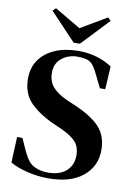

<svg xmlns="http://www.w3.org/2000/svg" viewBox="-97 -943 714 1022"><g transform="rotate(10 259.5 -432.5)"><path d="M236 17Q181 17 124.5 3.5Q68 -10 30 -32L36 -171H65L96 -102Q110 -73 125 -54Q140 -35 165 -25Q182 -18 197.5 -15.5Q213 -13 232 -13Q293 -13 328.5 -44.5Q364 -76 364 -128Q364 -175 339.5 -202Q315 -229 261 -254L220 -272Q136 -309 87.5 -358Q39 -407 39 -488Q39 -548 69.5 -590.5Q100 -633 154 -656Q208 -679 280 -679Q333 -679 379.5 -665Q426 -651 461 -627L454 -503H425L388 -578Q372 -611 357.5 -625.5Q343 -640 322 -644Q310 -646 301.5 -647Q293 -648 279 -648Q230 -648 194.5 -619.5Q159 -591 159 -541Q159 -493 186 -463Q213 -433 264 -410L309 -391Q406 -349 448 -301.5Q490 -254 490 -180Q490 -92 423.5 -37.5Q357 17 236 17ZM245 -718 105 -866 121 -882 262 -799 403 -882 419 -866 279 -718Z"/></g></svg>

Font: DM Serif Text
Style: Regular
Weight: 400
Designer: Colophon Foundry, Frank Grießhammer
Foundry: Colophon Foundry
Version: Version 5.200; ttfautohint (v1.8.3)